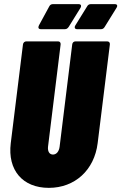

<svg xmlns="http://www.w3.org/2000/svg" viewBox="-20 -900 586 928"><path d="M177 -759H294C302 -759 307 -763 312 -770L369 -862C375 -873 371 -880 360 -880H236C228 -880 222 -877 218 -869L168 -777C163 -767 166 -759 177 -759ZM352 -759H469C476 -759 482 -763 486 -770L543 -862C550 -873 546 -880 535 -880H419C412 -880 405 -877 401 -869L344 -777C338 -767 342 -759 352 -759ZM216 8C342 8 436 -78 452 -208L511 -685C512 -694 507 -700 498 -700H345C336 -700 330 -694 329 -685L268 -190C265 -168 253 -153 236 -153C219 -153 210 -168 212 -190L273 -685C274 -694 269 -700 261 -700H107C99 -700 92 -694 91 -685L32 -208C16 -78 89 8 216 8Z"/></svg>

Font: Barlow Condensed Black
Style: Italic
Weight: 900
Width: 3
Italic angle: -7°
Designer: Jeremy Tribby
Foundry: Tribby Type
Version: Version 1.422;hotconv 1.0.109;makeotfexe 2.5.65596